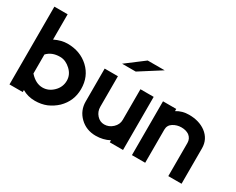

<svg xmlns="http://www.w3.org/2000/svg" viewBox="-90 -1008 1695 1381"><g transform="rotate(30 757.5 -317.5)"><path d="M385 -229Q385 -279 345 -316Q326 -334 304 -344Q282 -354 257 -354Q190 -354 151 -312V-154Q200 -99 257 -99Q307 -99 346 -137.5Q385 -176 385 -229ZM504 -228Q504 -129 433 -59Q399 -27 354 -7Q310 11 257 11Q198 11 151 -17V0H41V-646H151V-436Q207 -463 257 -463Q363 -463 433.5 -397.5Q504 -332 504 -228Z M984 0H874V-17Q823 10 762 10Q683 10 630 -41.5Q577 -93 577 -168V-441H687V-187Q687 -148 712.5 -119.5Q738 -91 774 -91Q813 -91 843.5 -119.5Q874 -148 874 -187V-441H984ZM957 -646 781 -534H668L816 -646Z M1470 0H1360V-275Q1360 -311 1332 -333Q1306 -351 1268 -351Q1230 -351 1199 -331.5Q1168 -312 1168 -275V0H1058V-447H1168V-429Q1213 -457 1270 -457Q1353 -457 1409 -416Q1470 -370 1470 -294Z"/></g></svg>

Font: RailwayN12
Style: Semibold
Weight: 400
Version: 1999; 1.0, initial release  Kernus: V2.0